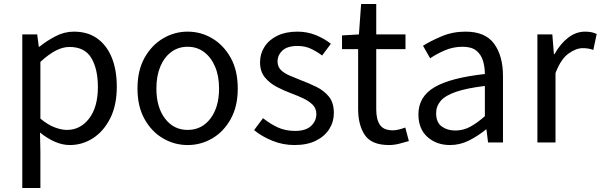

<svg xmlns="http://www.w3.org/2000/svg" viewBox="-20 -716 3019 965"><path d="M92 229V-543H167L175 -481H178Q215 -511 259.5 -534Q304 -557 351 -557Q421 -557 469 -522.5Q517 -488 542 -426Q567 -364 567 -280Q567 -187 534 -121.5Q501 -56 447.5 -21.5Q394 13 331 13Q294 13 256 -3.5Q218 -20 181 -50L183 45V229ZM316 -63Q384 -63 428 -120.5Q472 -178 472 -279Q472 -369 439 -424.5Q406 -480 329 -480Q295 -480 259 -461Q223 -442 183 -405V-120Q220 -89 254.5 -76Q289 -63 316 -63Z M923 13Q857 13 799.5 -20.5Q742 -54 706.5 -117.5Q671 -181 671 -271Q671 -362 706.5 -425.5Q742 -489 799.5 -523Q857 -557 923 -557Q990 -557 1047 -523Q1104 -489 1139.5 -425.5Q1175 -362 1175 -271Q1175 -181 1139.5 -117.5Q1104 -54 1047 -20.5Q990 13 923 13ZM923 -63Q994 -63 1037.5 -120Q1081 -177 1081 -271Q1081 -334 1061 -381Q1041 -428 1005.5 -454.5Q970 -481 923 -481Q876 -481 840.5 -454.5Q805 -428 785.5 -381Q766 -334 766 -271Q766 -177 809.5 -120Q853 -63 923 -63Z M1460 13Q1402 13 1349 -8.5Q1296 -30 1257 -62L1302 -122Q1337 -94 1375.5 -76Q1414 -58 1463 -58Q1517 -58 1543.5 -83Q1570 -108 1570 -143Q1570 -171 1551.5 -189.5Q1533 -208 1504.5 -221.5Q1476 -235 1446 -246Q1408 -260 1371.5 -279Q1335 -298 1311 -327.5Q1287 -357 1287 -403Q1287 -446 1309.5 -481Q1332 -516 1374 -536.5Q1416 -557 1475 -557Q1525 -557 1568.5 -539Q1612 -521 1643 -496L1599 -437Q1571 -458 1541.5 -471.5Q1512 -485 1476 -485Q1424 -485 1399.5 -462Q1375 -439 1375 -407Q1375 -381 1391.5 -364.5Q1408 -348 1435 -336.5Q1462 -325 1492 -313Q1532 -298 1570 -279.5Q1608 -261 1633 -230.5Q1658 -200 1658 -148Q1658 -104 1635 -67.5Q1612 -31 1568 -9Q1524 13 1460 13Z M1935 13Q1848 13 1814 -37Q1780 -87 1780 -168V-469H1699V-538L1784 -543L1795 -696H1871V-543H2018V-469H1871V-166Q1871 -116 1889.5 -88.5Q1908 -61 1955 -61Q1969 -61 1986.5 -65.5Q2004 -70 2017 -75L2035 -7Q2012 0 1986 6.5Q1960 13 1935 13Z M2242 13Q2174 13 2128.5 -27.5Q2083 -68 2083 -141Q2083 -230 2163.5 -277.5Q2244 -325 2417 -344Q2417 -379 2407.5 -410.5Q2398 -442 2374 -461.5Q2350 -481 2305 -481Q2258 -481 2216 -463Q2174 -445 2142 -423L2106 -486Q2144 -510 2199.5 -533.5Q2255 -557 2320 -557Q2419 -557 2463.5 -496Q2508 -435 2508 -334V0H2433L2425 -65H2422Q2383 -33 2337.5 -10Q2292 13 2242 13ZM2268 -60Q2308 -60 2342.5 -78.5Q2377 -97 2417 -132V-284Q2326 -273 2272 -254.5Q2218 -236 2195 -209Q2172 -182 2172 -147Q2172 -101 2200 -80.5Q2228 -60 2268 -60Z M2681 0V-543H2756L2764 -444H2767Q2796 -496 2835.5 -526.5Q2875 -557 2921 -557Q2956 -557 2979 -545L2962 -465Q2939 -474 2909 -474Q2875 -474 2837 -446.5Q2799 -419 2772 -349V0Z"/></svg>

Font: Chiron Sans HK TT
Style: Regular
Weight: 400
Designer: Ryoko NISHIZUKA 西塚涼子 (kana, bopomofo & ideographs); Paul D. Hunt (Latin, Greek & Cyrillic); Sandoll Communications 산돌커뮤니
Foundry: Adobe
Version: Version 2.022;hotconv 1.0.109;makeotfexe 2.5.65596